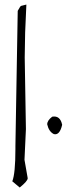

<svg xmlns="http://www.w3.org/2000/svg" viewBox="-20 -814 354 846"><path d="M73.2 -788.1 96.2 -793.9 90.8 -670.9 88.9 -561 94.2 -245.1 87.9 -109.9 102.1 -28.8Q102.1 -16.1 66.9 12.2L34.2 -15.1Q47.9 -49.8 47.9 -157.2V-169.9L58.1 -766.1Q69.8 -788.1 73.2 -788.1ZM210 -299.8Q245.1 -306.2 253.9 -264.2Q243.2 -216.8 217.3 -223.1Q195.3 -233.9 188 -266.1Q188 -283.2 210 -299.8Z"/></svg>

Font: Loved by the King
Style: Regular
Weight: 400
Designer: Kimberly Geswein
Foundry: Kimberly Geswein
Version: Version 1.002 2006